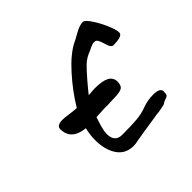

<svg xmlns="http://www.w3.org/2000/svg" viewBox="-111 -592 613 613"><g transform="rotate(-45 196.0 -285.5)"><path d="M390 -371Q383 -361 350 -361Q339 -361 333 -385Q329 -399 325 -405.5Q321 -412 313 -412Q306 -412 296.5 -407.5Q287 -403 285 -402Q261 -393 246.5 -379Q232 -365 209 -338L194 -320Q180 -303 181 -304Q203 -306 211 -306Q244 -306 260 -297.5Q276 -289 277 -271Q277 -252 267 -246Q257 -240 229 -240Q219 -240 214 -239.5Q209 -239 204 -239H186L149 -237L141 -212Q134 -189 134 -176Q134 -139 167 -139Q206 -139 232 -141Q258 -143 281 -152Q303 -160 328 -160Q359 -160 359 -143Q359 -131 356 -127.5Q353 -124 344.5 -121.5Q336 -119 330 -114L322 -112L301 -108Q293 -108 278 -105Q278 -105 226 -97L190 -91Q178 -88 168 -88Q132 -88 113 -116Q94 -144 94 -188Q94 -212 100 -236Q40 -242 40 -292Q40 -308 67 -308Q75 -308 92 -305.5Q109 -303 125 -302L127 -305Q154 -350 193.5 -394Q233 -438 267 -455Q274 -458 296 -470.5Q318 -483 333 -483Q342 -483 358 -458Q374 -433 384.5 -405.5Q395 -378 390 -371Z"/></g></svg>

Font: Long Cang
Style: Regular
Weight: 400
Designer: ZhongQi
Foundry: ZhongQi
Version: Version 2.001